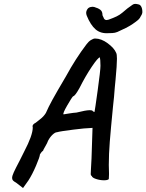

<svg xmlns="http://www.w3.org/2000/svg" viewBox="-20 -887 737 967"><path d="M61 33Q50 27 45.5 22Q41 17 41 9Q41 -1 49.5 -19.5Q58 -38 79 -78Q85 -91 102 -124Q145 -206 145 -245Q144 -247 144 -251Q144 -261 160 -269Q163 -272 181.5 -286Q200 -300 211 -318Q224 -348 244 -384.5Q264 -421 313 -504Q361 -592 415 -663Q425 -677 437.5 -685Q450 -693 459 -693Q490 -693 522.5 -669Q555 -645 565 -621Q569 -614 569 -591Q569 -560 562 -486Q560 -473 558 -445Q555 -400 549 -349Q538 -237 533 -174Q528 -111 528 -56Q528 -28 529 -15V-8L528 15Q522 21 504 21Q484 21 464 14.5Q444 8 442 -1Q441 -2 439 -3Q437 -4 437 -12L438 -34L441 -90L446 -243L433 -242Q413 -242 348.5 -234Q284 -226 267 -221Q258 -221 245 -209Q232 -197 222 -178Q219 -168 208 -149.5Q197 -131 197 -128Q191 -124 186.5 -117.5Q182 -111 181 -109Q181 -98 161.5 -52.5Q142 -7 123 22L96 60ZM365 -320Q413 -332 431 -332Q441 -332 445 -330Q448 -326 451.5 -324.5Q455 -323 456 -323Q458 -331 472 -432Q486 -533 486 -556Q486 -572 485 -583.5Q484 -595 483 -598Q474 -598 442 -550.5Q410 -503 380 -443Q357 -402 348 -402Q341 -395 318 -355Q295 -315 300 -311Q307 -312 328 -315.5Q349 -319 365 -320ZM417 -808Q414 -816 414 -822Q414 -832 421 -842Q426 -849 436 -851.5Q446 -854 454 -852Q475 -846 485.5 -837.5Q496 -829 496 -813Q496 -809 498.5 -805Q501 -801 501 -800Q505 -786 517 -786Q519 -786 527 -788Q552 -797 567.5 -804.5Q583 -812 596 -823Q623 -847 646 -862Q655 -869 667 -867Q687 -864 688 -858L690 -856Q697 -845 697 -827V-826Q697 -822 695 -816.5Q693 -811 690 -807Q685 -795 676 -787Q667 -779 645 -764Q619 -747 571 -726Q559 -721 545.5 -720.5Q532 -720 527 -720Q487 -717 461.5 -739Q436 -761 417 -808Z"/></svg>

Font: Caveat
Style: Bold
Weight: 700
Designer: Pablo Impallari
Foundry: Pablo Impallari
Version: Version 1.500; ttfautohint (v1.6)